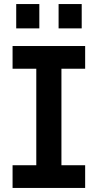

<svg xmlns="http://www.w3.org/2000/svg" viewBox="-20 -927 482 947"><path d="M159 -39V-661H283V-39ZM42 -588V-700H400V-588ZM42 0V-112H400V0ZM269 -787V-907H383V-787ZM60 -787V-907H174V-787Z"/></svg>

Font: SUSE Thin SemiBold
Style: Regular
Weight: 600
Version: Version 1.000